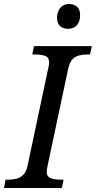

<svg xmlns="http://www.w3.org/2000/svg" viewBox="-41 -946 482 966"><path d="M-21 0 -13 -42H0Q23 -42 42.5 -47Q62 -52 77 -67.5Q92 -83 98 -114L202 -604Q204 -610 205 -619Q206 -628 206 -632Q206 -658 186 -665Q166 -672 134 -672H121L130 -714H421L412 -672H399Q377 -672 357 -667Q337 -662 323 -647Q309 -632 302 -600L198 -110Q197 -104 195.5 -95.5Q194 -87 194 -82Q194 -57 214.5 -49.5Q235 -42 266 -42H279L270 0ZM302 -801Q277 -801 261.5 -814.5Q246 -828 246 -856Q246 -877 253.5 -892.5Q261 -908 274.5 -917Q288 -926 306 -926Q330 -926 346 -912.5Q362 -899 362 -871Q362 -845 353 -829.5Q344 -814 330.5 -807.5Q317 -801 302 -801Z"/></svg>

Font: Noto Serif
Style: Italic
Weight: 400
Italic angle: -12°
Designer: Monotype Design Team
Foundry: Monotype Imaging Inc.
Version: Version 2.013